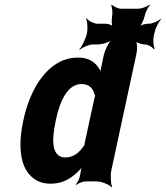

<svg xmlns="http://www.w3.org/2000/svg" viewBox="-20 -788 719 834"><path d="M319 -538C291 -538 264 -532 239 -519C163 -479 108 -387 82 -268L80 -258C63 -179 66 -112 85 -66C104 -24 139 10 200 10C247 10 283 -9 313 -37C324 -47 339 -63 344 -73L341 -74C335 -65 330 -46 329 -32L328 -28C327 -16 317 6 309 13L312 15C320 8 340 0 352 0H399C422 0 455 14 465 26L467 24C461 11 459 -26 464 -50L573 -556C577 -575 576 -606 568 -616L565 -613C571 -603 594 -595 608 -595C623 -595 642 -584 648 -574L652 -577C646 -587 644 -615 648 -633L651 -646C655 -665 669 -693 679 -703L677 -706C667 -696 642 -685 627 -685H622C610 -685 588 -678 580 -670L582 -667C592 -675 605 -702 608 -717C611 -733 623 -757 631 -765L630 -768C620 -760 595 -750 580 -750H507C493 -750 472 -760 466 -768L463 -765C467 -757 470 -733 467 -717C464 -702 465 -675 471 -667L475 -670C471 -678 451 -685 438 -685H403C387 -685 363 -698 356 -709L354 -706C360 -695 362 -661 357 -640C352 -619 335 -585 325 -574L326 -571C337 -582 367 -595 384 -595H406C425 -595 459 -606 472 -619L470 -621C454 -609 435 -569 430 -545L421 -502C418 -489 416 -472 418 -464L423 -465C422 -474 412 -488 406 -497C388 -522 361 -538 319 -538ZM389 -356 349 -172C349 -170 346 -156 347 -155L350 -159C349 -160 342 -152 341 -150C322 -123 297 -104 264 -104C204 -104 204 -178 221 -258L223 -268C240 -348 273 -423 334 -423C367 -423 384 -405 391 -377C392 -376 395 -368 396 -369L394 -373C393 -372 389 -358 389 -356Z"/></svg>

Font: Asimov
Style: EdgeExtremeIt
Weight: 500
Designer: Google
Version: Version 2.000980: 2014